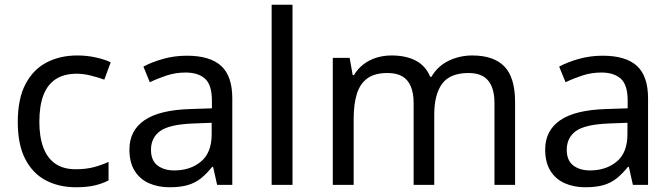

<svg xmlns="http://www.w3.org/2000/svg" viewBox="-20 -780 2835 810"><path d="M300 10Q229 10 173.5 -19Q118 -48 86.5 -109Q55 -170 55 -265Q55 -364 88 -426Q121 -488 177.5 -517Q234 -546 306 -546Q347 -546 385 -537.5Q423 -529 447 -517L420 -444Q396 -453 364 -461Q332 -469 304 -469Q250 -469 215 -446Q180 -423 163 -378Q146 -333 146 -266Q146 -202 163 -157Q180 -112 214 -89Q248 -66 299 -66Q343 -66 376.5 -75Q410 -84 438 -97V-19Q411 -5 378.5 2.5Q346 10 300 10Z M768 -545Q866 -545 913 -502Q960 -459 960 -365V0H896L879 -76H875Q852 -47 827.5 -27.5Q803 -8 771.5 1Q740 10 695 10Q647 10 608.5 -7Q570 -24 548 -59.5Q526 -95 526 -149Q526 -229 589 -272.5Q652 -316 783 -320L874 -323V-355Q874 -422 845 -448Q816 -474 763 -474Q721 -474 683 -461.5Q645 -449 612 -433L585 -499Q620 -518 668 -531.5Q716 -545 768 -545ZM794 -259Q694 -255 655.5 -227Q617 -199 617 -148Q617 -103 644.5 -82Q672 -61 715 -61Q783 -61 828 -98.5Q873 -136 873 -214V-262Z M1214 0H1126V-760H1214Z M1972 -546Q2063 -546 2108 -499.5Q2153 -453 2153 -349V0H2066V-345Q2066 -408 2039.5 -440Q2013 -472 1957 -472Q1879 -472 1845.5 -427Q1812 -382 1812 -296V0H1725V-345Q1725 -387 1713 -415.5Q1701 -444 1677 -458Q1653 -472 1615 -472Q1561 -472 1530 -449.5Q1499 -427 1485.5 -384Q1472 -341 1472 -278V0H1384V-536H1455L1468 -463H1473Q1490 -491 1514.5 -509.5Q1539 -528 1569 -537Q1599 -546 1631 -546Q1693 -546 1734.5 -524Q1776 -502 1795 -456H1800Q1827 -502 1873.5 -524Q1920 -546 1972 -546Z M2522 -545Q2620 -545 2667 -502Q2714 -459 2714 -365V0H2650L2633 -76H2629Q2606 -47 2581.5 -27.5Q2557 -8 2525.5 1Q2494 10 2449 10Q2401 10 2362.5 -7Q2324 -24 2302 -59.5Q2280 -95 2280 -149Q2280 -229 2343 -272.5Q2406 -316 2537 -320L2628 -323V-355Q2628 -422 2599 -448Q2570 -474 2517 -474Q2475 -474 2437 -461.5Q2399 -449 2366 -433L2339 -499Q2374 -518 2422 -531.5Q2470 -545 2522 -545ZM2548 -259Q2448 -255 2409.5 -227Q2371 -199 2371 -148Q2371 -103 2398.5 -82Q2426 -61 2469 -61Q2537 -61 2582 -98.5Q2627 -136 2627 -214V-262Z"/></svg>

Font: Noto Sans Lao Looped
Style: Regular
Weight: 400
Designer: Mark Frömberg, Ben Mitchell
Foundry: The Fontpad Ltd
Version: Version 1.001